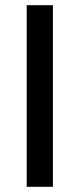

<svg xmlns="http://www.w3.org/2000/svg" viewBox="-20 -720 307 740"><path d="M184 -700V0H83V-700Z"/></svg>

Font: Pathway Extreme 28pt Medium
Style: Regular
Weight: 500
Designer: Eduardo Rodriguez Tunni
Foundry: Eduardo Rodriguez Tunni
Version: Version 1.001;gftools[0.9.26]